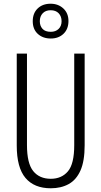

<svg xmlns="http://www.w3.org/2000/svg" viewBox="-20 -1002 544 1032"><path d="M435 -221Q435 -136 412.5 -85.5Q390 -35 349 -12.5Q308 10 253 10Q164 10 117 -45.5Q70 -101 70 -220V-714H125V-222Q125 -124 158.5 -82.5Q192 -41 253 -41Q311 -41 345 -81Q379 -121 379 -222V-714H435ZM253 -795Q210 -795 183 -820Q156 -845 156 -888Q156 -931 182.5 -956.5Q209 -982 252 -982Q293 -982 320.5 -956.5Q348 -931 348 -889Q348 -846 321.5 -820.5Q295 -795 253 -795ZM253 -831Q279 -831 295 -846.5Q311 -862 311 -888Q311 -914 295.5 -930.5Q280 -947 252 -947Q225 -947 209.5 -930.5Q194 -914 194 -888Q194 -863 208.5 -847Q223 -831 253 -831Z"/></svg>

Font: Noto Sans Thai ExtCond Light
Style: Regular
Weight: 300
Width: 2
Designer: Monotype Design Team
Foundry: Monotype Imaging Inc.
Version: Version 2.002; ttfautohint (v1.8.4.7-5d5b)